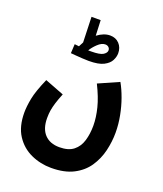

<svg xmlns="http://www.w3.org/2000/svg" viewBox="-160 -770 936 1104"><g transform="rotate(20 307.5 -218.0)"><path d="M32 -17Q32 -54 41.5 -103.5Q51 -153 87 -235L204 -190Q189 -153 181 -127Q173 -101 169.5 -79.5Q166 -58 166 -32Q166 33 198.5 67.5Q231 102 289 102Q344 102 375 77.5Q406 53 418.5 11Q431 -31 431 -81Q431 -131 416.5 -188.5Q402 -246 367 -316L491 -371Q511 -336 528 -289Q545 -242 555 -190Q565 -138 565 -87Q565 -31 551.5 25Q538 81 506.5 127.5Q475 174 420.5 202Q366 230 285 230Q219 230 161 203.5Q103 177 67.5 122.5Q32 68 32 -17ZM278 -422Q261 -422 238.5 -423.5Q216 -425 196.5 -426.5Q177 -428 167 -429L170 -485Q182 -484 197 -482Q204 -497 212 -511L207 -666H263L267 -572Q307 -602 345 -602Q380 -602 401.5 -579Q423 -556 423 -521Q423 -500 411.5 -477Q400 -454 369 -438Q338 -422 278 -422ZM336 -544Q314 -544 290.5 -521.5Q267 -499 255 -478Q264 -478 272 -478Q327 -478 346 -490.5Q365 -503 365 -518Q365 -529 357 -536.5Q349 -544 336 -544Z"/></g></svg>

Font: Noto Sans Arabic ExtCond
Style: Bold
Weight: 700
Width: 2
Designer: Monotype Design Team, Nadine Chahine, Nizar Qandah and Khaled Hosny
Foundry: Monotype Imaging Inc.
Version: Version 2.012; ttfautohint (v1.8.4.7-5d5b)